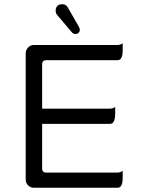

<svg xmlns="http://www.w3.org/2000/svg" viewBox="-20 -887 663 901"><path d="M555.7 -51.8V-85Q543.5 -77.1 530.3 -77.1H196.3Q187.5 -77.1 182.6 -82Q177.7 -86.9 177.7 -95.7V-305.7H495.1Q504.4 -305.7 509.8 -311Q520.5 -321.8 520.5 -351.6V-384.8Q508.3 -377 495.1 -377H177.7V-585.9Q177.7 -594.7 182.6 -599.6Q187.5 -604.5 196.3 -604.5H530.3Q539.6 -604.5 545.4 -609.9Q555.7 -620.6 555.7 -650.4V-683.6Q543.5 -675.8 530.3 -675.8H138.7Q123 -675.8 111.8 -664.1Q100.6 -652.3 100.6 -636.7V-43.9Q100.6 -28.3 111.8 -17.1Q123 -5.9 138.7 -5.9H530.3Q539.6 -5.9 545.4 -11.2Q555.7 -22 555.7 -51.8ZM316.9 -735.8Q323.7 -727.5 333.5 -727.5Q346.7 -727.5 352.1 -737.3Q354.5 -741.7 354.5 -747.8Q354.5 -753.9 348.6 -764.2L298.3 -851.6Q290.5 -867.2 271.5 -867.2Q257.3 -867.2 249 -858.9Q241.2 -851.1 241.2 -836.9Q241.2 -824.2 249 -815.9Z"/></svg>

Font: YuPearl-Light
Style: Light
Weight: 300
Designer: Max Yao
Foundry: Max-Everyday
Version: Version 1.011; ttfautohint (v1.8.3)